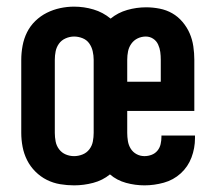

<svg xmlns="http://www.w3.org/2000/svg" viewBox="-20 -550 665 578"><path d="M203 8Q182 8 161 4.5Q140 1 121 -8.5Q102 -18 86.5 -33.5Q71 -49 61.5 -68Q52 -87 48 -108Q44 -129 44 -150V-370Q44 -391 48 -412.5Q52 -434 61.5 -453Q71 -472 86.5 -487Q102 -502 121 -511.5Q140 -521 161 -525.5Q182 -530 203 -530Q233 -530 261.5 -521.5Q290 -513 313 -494Q335 -512 363 -520Q391 -528 420 -528Q440 -528 460.5 -524Q481 -520 498.5 -510Q516 -500 529.5 -484Q543 -468 551 -449.5Q559 -431 562 -410.5Q565 -390 565 -370V-216H363V-150Q363 -138 365 -125.5Q367 -113 373.5 -102.5Q380 -92 391 -86Q402 -80 415 -80Q426 -80 436.5 -84Q447 -88 454 -96.5Q461 -105 463.5 -116Q466 -127 466 -138Q466 -139 466 -140Q466 -141 466 -142H567Q567 -140 567 -138Q567 -136 567 -134Q567 -104 556.5 -76Q546 -48 524 -28Q502 -8 473 0Q444 8 415 8Q387 8 359.5 0.5Q332 -7 311 -25Q289 -7 260.5 0.5Q232 8 203 8ZM464 -304V-370Q464 -382 462.5 -393.5Q461 -405 456 -416Q451 -427 441 -433.5Q431 -440 419 -440Q406 -440 394.5 -434.5Q383 -429 375.5 -418.5Q368 -408 365.5 -395.5Q363 -383 363 -370V-304ZM203 -80Q216 -80 228.5 -85Q241 -90 249 -100.5Q257 -111 259.5 -124Q262 -137 262 -150V-370Q262 -383 259 -396Q256 -409 248.5 -419.5Q241 -430 228.5 -435Q216 -440 203 -440Q190 -440 177.5 -434.5Q165 -429 157.5 -418.5Q150 -408 147.5 -395.5Q145 -383 145 -370V-150Q145 -137 147.5 -124Q150 -111 158 -100.5Q166 -90 178 -85Q190 -80 203 -80Z"/></svg>

Font: Zed Sans Semibold
Style: Regular
Weight: 600
Designer: Belleve Invis
Foundry: Belleve Invis
Version: Version 1.0.0; ttfautohint (v1.8.4)